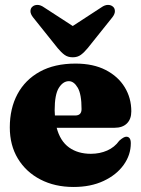

<svg xmlns="http://www.w3.org/2000/svg" viewBox="-20 -732 562 764"><path d="M502.5 -289Q502.5 -258 485 -240.8Q467.5 -223.5 435.5 -223.5H205.5Q219.5 -170.5 254.8 -145.2Q290 -120 341.5 -120Q377 -120 406.5 -133Q436 -146 454.5 -172Q473 -188.5 483 -188Q500.5 -187.5 500.5 -162Q500.5 -115.5 472 -75.8Q443.5 -36 392.2 -12Q341 12 273 12Q198 12 140.8 -17.8Q83.5 -47.5 51.2 -100.8Q19 -154 19 -225Q19 -300.5 49.5 -357.5Q80 -414.5 138.5 -446.8Q197 -479 280.5 -479Q351 -479 400.5 -453.5Q450 -428 476.2 -385Q502.5 -342 502.5 -289ZM197.5 -293Q197.5 -282 198.5 -272.5H279.5Q304.5 -272.5 304.5 -298Q304.5 -357.5 289.2 -383.2Q274 -409 254 -409Q231 -409 214.2 -382.5Q197.5 -356 197.5 -293ZM329 -540.5Q315 -523.5 301.8 -513.8Q288.5 -504 269.5 -504Q250 -504 236.8 -513.8Q223.5 -523.5 209.5 -540.5L111.5 -663Q101 -676.5 101.2 -687.8Q101.5 -699 108.5 -705Q116.5 -712.5 129 -712.5Q141.5 -712.5 155.5 -702.5L269.5 -628.5L383 -702.5Q397 -712.5 409.5 -712.5Q422 -712.5 430 -705Q437 -699 437.2 -687.8Q437.5 -676.5 427 -663Z"/></svg>

Font: Fraunces 72pt Soft Black
Style: Regular
Weight: 900
Version: Version 1.000;[b76b70a41]